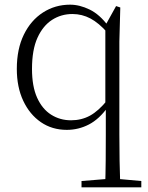

<svg xmlns="http://www.w3.org/2000/svg" viewBox="-20 -542 634 822"><path d="M329 260V233L452 223H474L585 233V260ZM266 14Q203 14 155 -19Q107 -52 79.5 -110.5Q52 -169 52 -247Q52 -332 82 -393.5Q112 -455 164 -488.5Q216 -522 280 -522Q321 -522 364 -501Q407 -480 444 -430H452L441 -401Q403 -444 367 -463Q331 -482 290 -482Q242 -482 203 -457Q164 -432 140.5 -380.5Q117 -329 117 -247Q117 -172 139 -123.5Q161 -75 199 -51Q237 -27 284 -27Q329 -27 365.5 -47Q402 -67 440 -114L450 -84H442Q405 -32 360.5 -9Q316 14 266 14ZM430 260Q432 204 432.5 147Q433 90 433 33V-82L431 -90V-431V-433L477 -516L495 -510L491 -364V33Q491 90 492 147Q493 204 495 260Z"/></svg>

Font: Noto Serif SC ExtraLight ExtraLight
Style: Regular
Weight: 250
Version: Version 2.002-H1;hotconv 1.1.0;makeotfexe 2.6.0